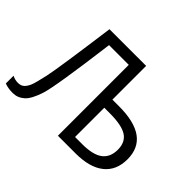

<svg xmlns="http://www.w3.org/2000/svg" viewBox="-149 -965 1226 1226"><g transform="rotate(45 464.5 -351.5)"><path d="M554.2 -71.8H619.1Q715.8 -71.8 760.5 -105.7Q805.2 -139.6 805.2 -207.5Q805.2 -275.4 758.3 -305.7Q711.4 -335.9 604 -335.9H554.2ZM892.1 -208Q892.1 -107.4 825 -53.7Q757.8 0 630.9 0H471.2V-640.1H293Q237.8 -212.9 211.4 -130.4Q185.1 -47.9 151.1 -18.3Q117.2 11.2 74.2 11.2Q31.2 11.2 0 -1V-70.8Q24.4 -58.1 51.8 -58.1Q79.1 -58.1 94.7 -73.2Q110.4 -88.4 120.8 -113.5Q131.3 -138.7 149.7 -222.2Q168 -305.7 223.1 -713.9H554.2V-409.2H613.8Q892.1 -409.2 892.1 -208Z"/></g></svg>

Font: OpenSans-Regular
Style: Regular
Weight: 400
Foundry: Ascender Corporation
Version: Version 1.10